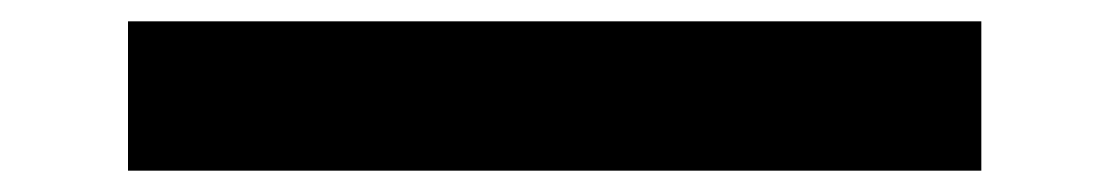

<svg xmlns="http://www.w3.org/2000/svg" viewBox="-20 -470 1040 180"><path d="M900 -310H100V-450H900Z"/></svg>

Font: IBM Plex Sans JP
Style: Bold
Weight: 700
Designer: Mike Abbink; Paul van der Laan; Pieter van Rosmalen; Wujin Sim; Yejin Wi; Jinhee Kim; Boomi Park; Yona Kim; Kichan Ma
Foundry: Sandoll Inc.
Version: Version 1.001